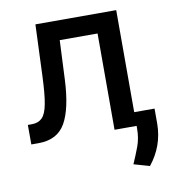

<svg xmlns="http://www.w3.org/2000/svg" viewBox="-82 -620 832 891"><g transform="rotate(-10 333.5 -175.0)"><path d="M47.6 -92Q77.8 -92 95.9 -110.1Q104.8 -119 111.3 -134.6Q117.9 -150.2 122.3 -173.8Q126.8 -197.4 129.6 -229.8Q132.5 -262.1 134.2 -304L143.8 -545.5H524.5V-64.6H620.4V8.2Q619.3 111.9 553.3 194.2L479 172.9Q487.9 152.7 495.7 133.5Q503.6 114.3 510.7 95.2Q524.5 57.5 524.5 12.1V0H420.5V-453.8H242.2L233.7 -268.5Q227.3 -133.2 189.6 -66.8Q151.6 0 62.5 0H28.4L28.1 -92Z"/></g></svg>

Font: Inter P Medium
Style: Regular
Weight: 500
Designer: Rasmus Andersson
Foundry: rsms
Version: Version 3.018;git-588b23468